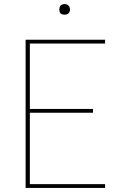

<svg xmlns="http://www.w3.org/2000/svg" viewBox="-20 -932 640 952"><path d="M107 0V-735H501V-716H128V-392H441V-373H128V-19H501V0ZM300 -859Q295 -859 289.5 -860.5Q284 -862 280.5 -865.5Q277 -869 275.5 -874.5Q274 -880 274 -885Q274 -890 275.5 -895.5Q277 -901 280.5 -904.5Q284 -908 289.5 -910Q295 -912 300 -912Q305 -912 310.5 -910Q316 -908 319.5 -904.5Q323 -901 325 -895.5Q327 -890 327 -885Q327 -880 325 -874.5Q323 -869 319.5 -865.5Q316 -862 310.5 -860.5Q305 -859 300 -859Z"/></svg>

Font: Iosevka Curly Thin Extended
Style: Regular
Weight: 100
Width: 7
Monospace: yes
Designer: Belleve Invis
Foundry: Belleve Invis
Version: Version 11.1.0; ttfautohint (v1.8.3)